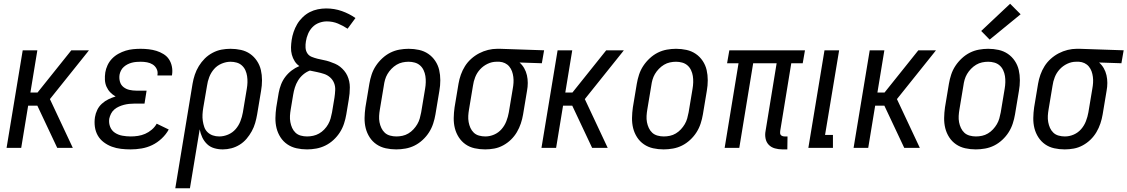

<svg xmlns="http://www.w3.org/2000/svg" viewBox="-20 -788 6007 1023"><path d="M15 0 101 -520H179L142 -295H180L360 -520H454L443 -506L246 -260L368 0H285L179 -225H130L93 0Z M676 8Q650 8 624.5 5Q599 2 576 -6.5Q553 -15 533 -30Q513 -45 501 -66Q489 -87 485.5 -112.5Q482 -138 486 -164Q489 -183 498 -202Q507 -221 523 -235.5Q539 -250 557.5 -259Q576 -268 596 -274Q580 -283 567.5 -296Q555 -309 547.5 -326Q540 -343 539 -362.5Q538 -382 541 -402Q544 -421 553 -440.5Q562 -460 577 -475.5Q592 -491 611 -501.5Q630 -512 649.5 -518Q669 -524 689.5 -526Q710 -528 729 -528Q751 -528 772.5 -525.5Q794 -523 813.5 -517Q833 -511 851 -500Q869 -489 880 -472.5Q891 -456 895.5 -435Q900 -414 897 -392L896 -386H819V-389Q822 -406 814.5 -421Q807 -436 793.5 -444.5Q780 -453 763.5 -456Q747 -459 730 -459Q718 -459 706 -458Q694 -457 682.5 -454Q671 -451 660 -445.5Q649 -440 639.5 -431.5Q630 -423 624.5 -412Q619 -401 617 -390Q614 -371 619 -353Q624 -335 638 -324Q652 -313 670 -309Q688 -305 707 -305H761L750 -236H696Q682 -236 668 -234.5Q654 -233 640.5 -229.5Q627 -226 613.5 -220Q600 -214 589 -204.5Q578 -195 571.5 -182Q565 -169 562 -155Q559 -132 567 -112Q575 -92 592.5 -80.5Q610 -69 632 -65Q654 -61 677 -61Q696 -61 715.5 -64Q735 -67 753.5 -75Q772 -83 788.5 -97Q805 -111 815 -129L879 -98Q865 -72 841.5 -50Q818 -28 791 -15Q764 -2 734.5 3Q705 8 676 8Z M914 215 1006 -342Q1010 -366 1018 -390Q1026 -414 1039.5 -436Q1053 -458 1071 -476Q1089 -494 1112.5 -506.5Q1136 -519 1160 -523.5Q1184 -528 1208 -528Q1237 -528 1264 -522Q1291 -516 1312.5 -501Q1334 -486 1349 -463.5Q1364 -441 1370 -415Q1376 -389 1376 -360.5Q1376 -332 1371 -304L1350 -178Q1346 -155 1339.5 -132.5Q1333 -110 1321.5 -89Q1310 -68 1294 -49Q1278 -30 1257 -17Q1236 -4 1213 2Q1190 8 1167 8Q1143 8 1121 1.5Q1099 -5 1083 -20.5Q1067 -36 1057.5 -56.5Q1048 -77 1044 -99L992 215ZM1148 -61Q1172 -61 1195.5 -71Q1219 -81 1235.5 -100Q1252 -119 1261 -142.5Q1270 -166 1274 -189L1295 -315Q1298 -332 1298.5 -349Q1299 -366 1296.5 -382.5Q1294 -399 1287.5 -413.5Q1281 -428 1269 -439Q1257 -450 1241 -454.5Q1225 -459 1208 -459Q1185 -459 1161 -449Q1137 -439 1120.5 -420Q1104 -401 1095 -377.5Q1086 -354 1083 -331L1063 -214Q1060 -196 1059 -178.5Q1058 -161 1060.5 -144Q1063 -127 1068.5 -111Q1074 -95 1086 -83.5Q1098 -72 1114 -66.5Q1130 -61 1148 -61Z M1616 8Q1587 8 1560 2Q1533 -4 1511 -19Q1489 -34 1474.5 -56.5Q1460 -79 1453.5 -105Q1447 -131 1447.5 -159.5Q1448 -188 1452 -216L1465 -294Q1469 -316 1477.5 -338Q1486 -360 1500.5 -379Q1515 -398 1534 -412.5Q1553 -427 1575 -436Q1560 -446 1550 -462Q1540 -478 1535 -496.5Q1530 -515 1530.5 -535Q1531 -555 1534 -575Q1537 -596 1544.5 -618Q1552 -640 1563.5 -659.5Q1575 -679 1592.5 -696Q1610 -713 1630.5 -723.5Q1651 -734 1673.5 -738.5Q1696 -743 1718 -743Q1762 -743 1801.5 -729Q1841 -715 1874 -692L1832 -635Q1808 -651 1780.5 -662.5Q1753 -674 1721 -674Q1701 -674 1680.5 -666.5Q1660 -659 1645 -643.5Q1630 -628 1621.5 -608Q1613 -588 1610 -568Q1607 -551 1608 -534Q1609 -517 1617.5 -504Q1626 -491 1641 -485Q1656 -479 1672 -475Q1688 -471 1704 -468Q1720 -465 1735 -460Q1750 -455 1765 -448.5Q1780 -442 1792 -432.5Q1804 -423 1814 -411Q1824 -399 1830.5 -385Q1837 -371 1840.5 -355Q1844 -339 1844 -322.5Q1844 -306 1842.5 -289.5Q1841 -273 1838 -256L1825 -178Q1821 -154 1813 -129.5Q1805 -105 1791 -83Q1777 -61 1757 -42.5Q1737 -24 1713.5 -12.5Q1690 -1 1665 3.5Q1640 8 1616 8ZM1616 -61Q1632 -61 1648.5 -64.5Q1665 -68 1680 -76.5Q1695 -85 1707.5 -98Q1720 -111 1728.5 -126Q1737 -141 1741.5 -157Q1746 -173 1749 -189L1762 -267Q1765 -287 1766 -307.5Q1767 -328 1760 -345.5Q1753 -363 1739 -375.5Q1725 -388 1707 -394Q1689 -400 1669.5 -404Q1650 -408 1631 -412Q1612 -405 1595.5 -391Q1579 -377 1568 -359Q1557 -341 1551 -321.5Q1545 -302 1542 -283L1529 -205Q1526 -188 1525 -171Q1524 -154 1527 -137.5Q1530 -121 1536.5 -106.5Q1543 -92 1554.5 -81Q1566 -70 1582.5 -65.5Q1599 -61 1616 -61Z M2091 8Q2062 8 2035 2Q2008 -4 1986 -19Q1964 -34 1949.5 -56.5Q1935 -79 1928.5 -105Q1922 -131 1922.5 -159.5Q1923 -188 1927 -216L1948 -342Q1952 -366 1960 -390.5Q1968 -415 1982.5 -437Q1997 -459 2017 -477.5Q2037 -496 2060 -507.5Q2083 -519 2108 -523.5Q2133 -528 2157 -528Q2186 -528 2213 -522Q2240 -516 2262 -501Q2284 -486 2299 -463.5Q2314 -441 2320 -415Q2326 -389 2326 -360.5Q2326 -332 2321 -304L2300 -178Q2296 -154 2288 -129.5Q2280 -105 2266 -83Q2252 -61 2232 -42.5Q2212 -24 2189 -12.5Q2166 -1 2140.5 3.5Q2115 8 2091 8ZM2092 -61Q2108 -61 2124.5 -64.5Q2141 -68 2156 -77Q2171 -86 2183 -99Q2195 -112 2203.5 -126.5Q2212 -141 2216.5 -157Q2221 -173 2224 -189L2245 -315Q2248 -332 2248.5 -349.5Q2249 -367 2246.5 -383Q2244 -399 2237 -414Q2230 -429 2218 -439.5Q2206 -450 2190 -454.5Q2174 -459 2157 -459Q2141 -459 2124.5 -455.5Q2108 -452 2093 -443Q2078 -434 2065.5 -421Q2053 -408 2044.5 -393.5Q2036 -379 2031.5 -363Q2027 -347 2025 -331L2004 -205Q2001 -188 2000 -170.5Q1999 -153 2002 -137Q2005 -121 2012 -106Q2019 -91 2030.5 -80.5Q2042 -70 2058.5 -65.5Q2075 -61 2092 -61Z M2565 8Q2536 8 2509 2Q2482 -4 2460.5 -19Q2439 -34 2424.5 -56.5Q2410 -79 2403.5 -105Q2397 -131 2397.5 -159.5Q2398 -188 2402 -216L2423 -342Q2427 -366 2435.5 -390Q2444 -414 2457.5 -435.5Q2471 -457 2490.5 -474.5Q2510 -492 2533 -504Q2556 -516 2580.5 -522Q2605 -528 2629 -528H2644L2879 -520L2867 -451L2748 -455Q2763 -442 2773 -424.5Q2783 -407 2787.5 -387Q2792 -367 2792 -346Q2792 -325 2788 -304L2767 -178Q2763 -154 2755 -130Q2747 -106 2734 -84Q2721 -62 2702.5 -44Q2684 -26 2661 -13.5Q2638 -1 2613.5 3.5Q2589 8 2565 8ZM2566 -61Q2590 -61 2613 -71Q2636 -81 2652.5 -100Q2669 -119 2678 -142.5Q2687 -166 2691 -189L2712 -315Q2715 -331 2716 -347Q2717 -363 2715 -378.5Q2713 -394 2708 -408Q2703 -422 2693.5 -433.5Q2684 -445 2670.5 -451.5Q2657 -458 2641 -459H2625Q2601 -459 2578 -448Q2555 -437 2538 -418.5Q2521 -400 2512 -377Q2503 -354 2500 -331L2479 -205Q2476 -188 2475 -171Q2474 -154 2477 -137.5Q2480 -121 2486.5 -106.5Q2493 -92 2504.5 -81Q2516 -70 2532.5 -65.5Q2549 -61 2566 -61Z M2865 0 2951 -520H3029L2992 -295H3030L3210 -520H3304L3293 -506L3096 -260L3218 0H3135L3029 -225H2980L2943 0Z M3516 8Q3487 8 3460 2Q3433 -4 3411 -19Q3389 -34 3374.5 -56.5Q3360 -79 3353.5 -105Q3347 -131 3347.5 -159.5Q3348 -188 3352 -216L3373 -342Q3377 -366 3385 -390.5Q3393 -415 3407.5 -437Q3422 -459 3442 -477.5Q3462 -496 3485 -507.5Q3508 -519 3533 -523.5Q3558 -528 3582 -528Q3611 -528 3638 -522Q3665 -516 3687 -501Q3709 -486 3724 -463.5Q3739 -441 3745 -415Q3751 -389 3751 -360.5Q3751 -332 3746 -304L3725 -178Q3721 -154 3713 -129.5Q3705 -105 3691 -83Q3677 -61 3657 -42.5Q3637 -24 3614 -12.5Q3591 -1 3565.5 3.5Q3540 8 3516 8ZM3517 -61Q3533 -61 3549.5 -64.5Q3566 -68 3581 -77Q3596 -86 3608 -99Q3620 -112 3628.5 -126.5Q3637 -141 3641.5 -157Q3646 -173 3649 -189L3670 -315Q3673 -332 3673.5 -349.5Q3674 -367 3671.5 -383Q3669 -399 3662 -414Q3655 -429 3643 -439.5Q3631 -450 3615 -454.5Q3599 -459 3582 -459Q3566 -459 3549.5 -455.5Q3533 -452 3518 -443Q3503 -434 3490.5 -421Q3478 -408 3469.5 -393.5Q3461 -379 3456.5 -363Q3452 -347 3450 -331L3429 -205Q3426 -188 3425 -170.5Q3424 -153 3427 -137Q3430 -121 3437 -106Q3444 -91 3455.5 -80.5Q3467 -70 3483.5 -65.5Q3500 -61 3517 -61Z M4149 8Q4128 8 4108.5 2.5Q4089 -3 4076 -16.5Q4063 -30 4059 -50Q4055 -70 4059 -90L4118 -451H3993L3919 0H3841L3915 -451H3854L3866 -520H4269L4257 -451H4196L4137 -90Q4136 -84 4136.5 -78.5Q4137 -73 4140 -69Q4143 -65 4149 -63Q4155 -61 4161 -61H4176L4175 8Z M4287 0 4373 -520H4451L4376 -69H4418V0Z M4528 0 4614 -520H4692L4655 -295H4693L4873 -520H4967L4956 -506L4759 -260L4881 0H4798L4692 -225H4643L4606 0Z M5179 8Q5150 8 5123 2Q5096 -4 5074 -19Q5052 -34 5037.5 -56.5Q5023 -79 5016.5 -105Q5010 -131 5010.5 -159.5Q5011 -188 5015 -216L5036 -342Q5040 -366 5048 -390.5Q5056 -415 5070.5 -437Q5085 -459 5105 -477.5Q5125 -496 5148 -507.5Q5171 -519 5196 -523.5Q5221 -528 5245 -528Q5274 -528 5301 -522Q5328 -516 5350 -501Q5372 -486 5387 -463.5Q5402 -441 5408 -415Q5414 -389 5414 -360.5Q5414 -332 5409 -304L5388 -178Q5384 -154 5376 -129.5Q5368 -105 5354 -83Q5340 -61 5320 -42.5Q5300 -24 5277 -12.5Q5254 -1 5228.5 3.5Q5203 8 5179 8ZM5180 -61Q5196 -61 5212.5 -64.5Q5229 -68 5244 -77Q5259 -86 5271 -99Q5283 -112 5291.5 -126.5Q5300 -141 5304.5 -157Q5309 -173 5312 -189L5333 -315Q5336 -332 5336.5 -349.5Q5337 -367 5334.5 -383Q5332 -399 5325 -414Q5318 -429 5306 -439.5Q5294 -450 5278 -454.5Q5262 -459 5245 -459Q5229 -459 5212.5 -455.5Q5196 -452 5181 -443Q5166 -434 5153.5 -421Q5141 -408 5132.5 -393.5Q5124 -379 5119.5 -363Q5115 -347 5113 -331L5092 -205Q5089 -188 5088 -170.5Q5087 -153 5090 -137Q5093 -121 5100 -106Q5107 -91 5118.5 -80.5Q5130 -70 5146.5 -65.5Q5163 -61 5180 -61ZM5253 -577 5208 -623 5362 -768 5418 -712Z M5653 8Q5624 8 5597 2Q5570 -4 5548.5 -19Q5527 -34 5512.5 -56.5Q5498 -79 5491.5 -105Q5485 -131 5485.5 -159.5Q5486 -188 5490 -216L5511 -342Q5515 -366 5523.5 -390Q5532 -414 5545.5 -435.5Q5559 -457 5578.5 -474.5Q5598 -492 5621 -504Q5644 -516 5668.5 -522Q5693 -528 5717 -528H5732L5967 -520L5955 -451L5836 -455Q5851 -442 5861 -424.5Q5871 -407 5875.5 -387Q5880 -367 5880 -346Q5880 -325 5876 -304L5855 -178Q5851 -154 5843 -130Q5835 -106 5822 -84Q5809 -62 5790.5 -44Q5772 -26 5749 -13.5Q5726 -1 5701.5 3.5Q5677 8 5653 8ZM5654 -61Q5678 -61 5701 -71Q5724 -81 5740.5 -100Q5757 -119 5766 -142.5Q5775 -166 5779 -189L5800 -315Q5803 -331 5804 -347Q5805 -363 5803 -378.5Q5801 -394 5796 -408Q5791 -422 5781.5 -433.5Q5772 -445 5758.5 -451.5Q5745 -458 5729 -459H5713Q5689 -459 5666 -448Q5643 -437 5626 -418.5Q5609 -400 5600 -377Q5591 -354 5588 -331L5567 -205Q5564 -188 5563 -171Q5562 -154 5565 -137.5Q5568 -121 5574.5 -106.5Q5581 -92 5592.5 -81Q5604 -70 5620.5 -65.5Q5637 -61 5654 -61Z"/></svg>

Font: Iosevka QP
Style: Italic
Weight: 400
Italic angle: -9°
Designer: Belleve Invis
Foundry: Belleve Invis
Version: Version 20.0.0; ttfautohint (v1.8.4)